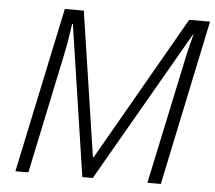

<svg xmlns="http://www.w3.org/2000/svg" viewBox="-51 -770 926 826"><g transform="rotate(5 412.0 -357.0)"><path d="M45 0 196 -714H278L372 -89H375L733 -714H823L673 0H615L724 -513Q732 -553 740.5 -588.5Q749 -624 757 -653H755L379 0H334L236 -653H233Q229 -625 223 -587.5Q217 -550 209 -513L101 0Z"/></g></svg>

Font: Noto Sans Light
Style: Italic
Weight: 300
Italic angle: -12°
Designer: Monotype Design Team
Foundry: Monotype Imaging Inc.
Version: Version 2.013; ttfautohint (v1.8.4.7-5d5b)